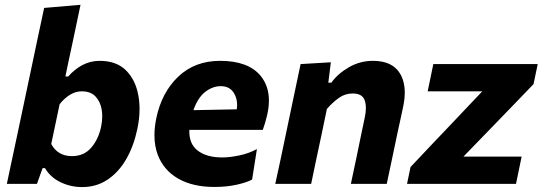

<svg xmlns="http://www.w3.org/2000/svg" viewBox="-20 -766 2260 800"><path d="M322.5 13.5Q274 13.5 231.8 -7Q189.5 -27.5 167.5 -65.5H157.5L134 0H8.5Q20 -53 30.5 -103.5Q41 -153.5 54.5 -216L113 -493Q126 -555 138.5 -613.8Q151 -672.5 164 -733L315.5 -746Q303 -687 290 -624.5Q276.5 -562 262 -493.5L252.5 -447.5H264.5Q290 -477 323.2 -494.8Q356.5 -512.5 395.5 -512.5Q465 -512.5 505 -472.8Q545 -433 556.5 -368Q561.5 -341 561.5 -312Q561.5 -271.5 552 -227.5Q537 -156.5 505.5 -102.2Q474 -48 427.8 -17.2Q381.5 13.5 322.5 13.5ZM280 -115.5Q330 -115.5 360.2 -150.8Q390.5 -186 401.5 -239Q406 -261 406 -281.5Q406 -296.5 403.5 -310.5Q397.5 -344 377.2 -364.8Q357 -385.5 321 -385.5Q295 -385.5 271.8 -371.2Q248.5 -357 228.5 -332L193.5 -166Q220.5 -115.5 280 -115.5Z M873 13Q783 13 722.5 -21.8Q662 -56.5 637.5 -120.5Q623.5 -157.5 623.5 -202.5Q623.5 -235 631 -272.5Q653.5 -381 722.8 -446.8Q792 -512.5 897 -512.5Q1014.5 -512.5 1066 -450Q1100.5 -407.5 1100.5 -347Q1100.5 -317.5 1092.5 -284Q1084.5 -251 1075 -225H769Q766.5 -167 803.8 -138.5Q841 -110 905.5 -110Q937.5 -110 977.8 -118.5Q1018 -127 1050.5 -145L1030.5 -18Q1010.5 -6.5 968.2 3.2Q926 13 873 13ZM900 -407Q866 -407 835 -383Q804 -359 786 -307L966.5 -310.5Q968 -320 968 -329Q968 -357 954.5 -378.5Q937 -407 900 -407Z M1127 0Q1138.5 -54.5 1149.5 -104Q1160 -154.5 1173 -216L1183.5 -266Q1194.5 -319.5 1207 -378Q1219.5 -436.5 1232.5 -499L1358.5 -506.5L1348 -421.5H1360.5Q1388.5 -460 1434.5 -486.2Q1480.5 -512.5 1534 -512.5Q1614.5 -512.5 1646.5 -460Q1666.5 -427 1666.5 -380Q1666.5 -352.5 1659.5 -320Q1655 -298.5 1649.2 -271.8Q1643.5 -245 1637 -216Q1624 -154 1613.5 -104Q1603 -53.5 1591.5 0H1442Q1453.5 -53.5 1463.8 -102.8Q1474 -152 1485.5 -208L1500 -277Q1504.5 -298.5 1504.5 -316Q1504.5 -335 1499 -349.5Q1488.5 -376.5 1449.5 -376.5Q1417.5 -376.5 1391.8 -358Q1366 -339.5 1342 -312L1320.5 -208.5Q1308.5 -152 1298 -103Q1287.5 -53.5 1276.5 0Z M1676 0 1690.5 -70Q1736.5 -119 1780.2 -165Q1824 -211 1863 -252L1989.5 -385.5H1762L1785.5 -499H2220.5L2203 -415.5Q2171 -382 2125.5 -335Q2080 -288 2038.5 -245L1911 -113.5H2153.5L2130 0Z"/></svg>

Font: Heraclito
Style: Bold Italic
Weight: 700
Italic angle: -12°
Designer: Kostas Bartsokas (font) & Cristiano Sobral (main changes)
Foundry: Kostas Bartsokas (font) & Cristiano Sobral (main changes)
Version: Version 1.00;July 8, 2020;FontCreator 13.0.0.2655 64-bit